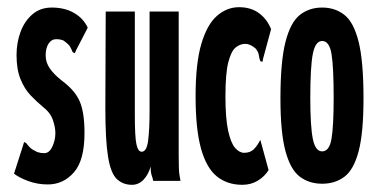

<svg xmlns="http://www.w3.org/2000/svg" viewBox="-20 -503 1040 534"><path d="M113 10Q84 10 58.5 0.5Q33 -9 19 -20L44 -98L47 -108L53 -105Q58 -98 63.5 -92.5Q69 -87 84 -80Q93 -77 103 -77Q117 -77 125.5 -95Q134 -113 134 -133Q134 -149 127 -169.5Q120 -190 98 -207Q81 -221 64.5 -238.5Q48 -256 37 -283Q26 -310 26 -350Q26 -384 37 -414Q48 -444 70 -463Q92 -482 124 -482Q160 -482 186 -467Q212 -452 224 -426L192 -364L188 -355L182 -358Q179 -366 175 -373Q171 -380 157 -390Q149 -394 136 -394Q123 -394 115 -381.5Q107 -369 107 -349Q107 -329 119 -312Q131 -295 153 -278Q188 -252 201.5 -221.5Q215 -191 215 -133Q215 -57 185.5 -23.5Q156 10 113 10Z M347 11Q322 11 305 -5Q288 -21 280.5 -67Q273 -113 273 -202L274 -471H355V-182Q355 -122 359.5 -101.5Q364 -81 374 -81Q388 -81 392 -112Q396 -143 396 -195V-471H477V-71Q477 -53 477.5 -35.5Q478 -18 482 0H406Q405 -7 402 -15Q399 -23 399 -40Q393 -18 379.5 -3.5Q366 11 347 11Z M654 11Q612 11 583 -12.5Q554 -36 539 -90Q524 -144 524 -235Q524 -327 540 -381Q556 -435 583.5 -459Q611 -483 645 -483Q677 -483 699.5 -467Q722 -451 734 -422L712 -341L710 -331L704 -333Q701 -340 700 -349Q699 -358 691 -368Q676 -381 662 -381Q648 -381 635.5 -371Q623 -361 615 -330Q607 -299 607 -235Q607 -174 614.5 -139.5Q622 -105 634 -91.5Q646 -78 659 -78Q676 -78 686 -88Q696 -98 704 -114L727 -30Q716 -12 697 -0.5Q678 11 654 11Z M876 8Q840 8 814 -11.5Q788 -31 774 -82.5Q760 -134 760 -229Q760 -332 774 -386.5Q788 -441 814 -461.5Q840 -482 876 -482Q912 -482 938 -461.5Q964 -441 977.5 -386.5Q991 -332 991 -229Q991 -134 977.5 -82.5Q964 -31 938 -11.5Q912 8 876 8ZM876 -82Q896 -82 902 -117Q908 -152 908 -231Q908 -317 902 -353Q896 -389 876 -389Q857 -389 850 -353Q843 -317 843 -231Q843 -152 850 -117Q857 -82 876 -82Z"/></svg>

Font: Inconsolata UltraCondensed Black
Style: Regular
Weight: 900
Width: 1
Monospace: yes
Designer: Raph Levien, Cyreal, Brenton Simpson
Foundry: Raph Levien, Cyreal, Google
Version: Version 3.001; ttfautohint (v1.8.2.53-6de2)